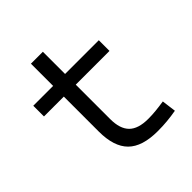

<svg xmlns="http://www.w3.org/2000/svg" viewBox="-184 -809 955 955"><g transform="rotate(-45 293.0 -332.0)"><path d="M386.7 9.8Q277.8 9.8 227.8 -40.3Q177.7 -90.3 177.7 -196.8V-442.4H38.1V-517.6H177.7V-673.8H261.7V-517.6H499V-442.4H261.7V-200.2Q261.7 -131.8 293.9 -99.4Q326.2 -66.9 396.5 -66.9Q422.9 -66.9 450 -69.6Q477.1 -72.3 508.8 -77.1L518.6 -2Q485.4 3.9 453.9 6.8Q422.4 9.8 386.7 9.8Z"/></g></svg>

Font: Cascadia Mono NF SemiLight
Style: Regular
Weight: 350
Monospace: yes
Designer: Aaron Bell
Foundry: Saja Typeworks
Version: Version 2404.023; ttfautohint (v1.8.4)